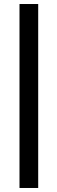

<svg xmlns="http://www.w3.org/2000/svg" viewBox="-20 -743 285 955"><path d="M77 192V-723H170V192Z"/></svg>

Font: Archivo Variable SemiBold
Style: Italic
Weight: 600
Italic angle: -10°
Designer: Hector Gatti
Foundry: Omnibus-Type
Version: Version 2.001